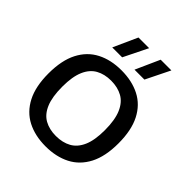

<svg xmlns="http://www.w3.org/2000/svg" viewBox="-219 -941 1089 1089"><g transform="rotate(45 325.0 -397.0)"><path d="M325 7.5Q240.5 7.5 177.5 -25Q114.5 -57.5 79.5 -125Q44.5 -192.5 44.5 -297Q44.5 -402 79.5 -469.8Q114.5 -537.5 177.8 -570Q241 -602.5 325 -602.5Q410 -602.5 473.2 -570Q536.5 -537.5 571.2 -469.8Q606 -402 606 -297Q606 -192.5 571 -125Q536 -57.5 472.8 -25Q409.5 7.5 325 7.5ZM325 -75.5Q378.5 -75.5 417.5 -97.2Q456.5 -119 477.5 -167.2Q498.5 -215.5 498.5 -295Q498.5 -377 477.2 -426.5Q456 -476 417 -497.8Q378 -519.5 325 -519.5Q272.5 -519.5 233.8 -498Q195 -476.5 174 -428Q153 -379.5 153 -300Q153 -217.5 173.8 -168.2Q194.5 -119 233.2 -97.2Q272 -75.5 325 -75.5ZM374.5 -657 439.5 -802H525.5L454 -657ZM196 -657 261.5 -802H347L275.5 -657Z"/></g></svg>

Font: Encode Sans SC Medium
Style: Regular
Weight: 500
Version: Version 3.002